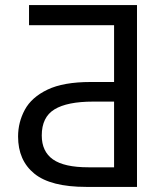

<svg xmlns="http://www.w3.org/2000/svg" viewBox="-20 -734 655 754"><path d="M319 0Q179 0 115 -52Q51 -104 51 -198Q51 -254 77.5 -303Q104 -352 166.5 -382Q229 -412 336 -412H428V-635H94V-714H518V0ZM327 -77H428V-335H346Q244 -335 194 -304.5Q144 -274 144 -202Q144 -139 188 -108Q232 -77 327 -77Z"/></svg>

Font: Noto Sans
Style: Regular
Weight: 400
Designer: Monotype Design Team
Foundry: Monotype Imaging Inc.
Version: Version 1.902